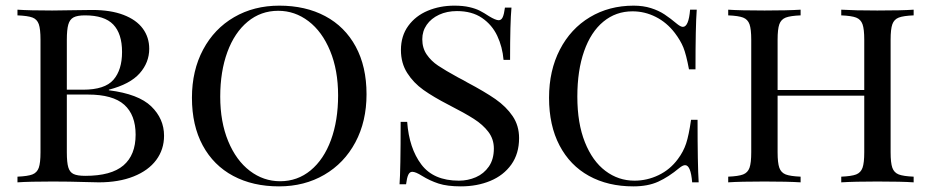

<svg xmlns="http://www.w3.org/2000/svg" viewBox="-20 -642 3279 676"><path d="M557.6 -164.1Q557.6 -115.7 530 -78.6Q502.4 -41.5 450.4 -20.8Q398.4 0 327.6 0L283.7 -1Q223.1 -2.9 165.5 -2.9Q83.5 -2.9 41.5 0V-20Q77.6 -21.5 94 -27.8Q110.4 -34.2 116.5 -51.3Q122.6 -68.4 122.6 -106V-502Q122.6 -540 116.5 -557.1Q110.4 -574.2 94.2 -580.3Q78.1 -586.4 41.5 -587.9V-607.9Q83 -605 163.6 -605Q180.7 -605 265.6 -606.4L304.7 -606.9Q369.6 -606.9 414.8 -589.6Q460 -572.3 482.7 -541.5Q505.4 -510.7 505.4 -470.2Q505.4 -421.9 471.7 -383.8Q438 -345.7 363.3 -326.2V-324.2Q467.8 -311 512.7 -267.3Q557.6 -223.6 557.6 -164.1ZM215.3 -502V-326.2H272.5Q349.1 -326.2 379.4 -361.1Q409.7 -396 409.7 -459Q409.7 -523.4 378.7 -555.7Q347.7 -587.9 279.3 -587.9Q252.4 -587.9 239 -580.8Q225.6 -573.7 220.5 -555.7Q215.3 -537.6 215.3 -502ZM457.5 -168Q457.5 -237.3 417.5 -273.2Q377.4 -309.1 289.6 -309.1H215.3V-106Q215.3 -69.8 220.5 -52.7Q225.6 -35.6 239 -29.3Q252.4 -22.9 280.3 -22.9Q371.6 -22.9 414.6 -59.6Q457.5 -96.2 457.5 -168Z M1270.5 -310.1Q1270.5 -214.4 1231.2 -140.9Q1191.9 -67.4 1121.8 -26.6Q1051.8 14.2 962.4 14.2Q870.1 14.2 801 -22.7Q731.9 -59.6 693.8 -129.9Q655.8 -200.2 655.8 -297.9Q655.8 -393.6 695.1 -467.3Q734.4 -541 804.2 -581.5Q874 -622.1 963.4 -622.1Q1055.7 -622.1 1125 -585.2Q1194.3 -548.3 1232.4 -478Q1270.5 -407.7 1270.5 -310.1ZM755.4 -301.8Q755.4 -212.9 783.4 -145Q811.5 -77.1 859.6 -40.5Q907.7 -3.9 966.3 -3.9Q1027.3 -3.9 1073.7 -42.2Q1120.1 -80.6 1145.3 -149.2Q1170.4 -217.8 1170.4 -306.2Q1170.4 -395 1142.3 -462.9Q1114.3 -530.8 1066.2 -567.4Q1018.1 -604 959.5 -604Q898.4 -604 852.1 -565.7Q805.7 -527.3 780.5 -458.7Q755.4 -390.1 755.4 -301.8Z M1701.7 -585Q1725.1 -570.8 1735.8 -570.8Q1745.1 -570.8 1750 -581.5Q1754.9 -592.3 1757.8 -615.2H1780.8Q1775.9 -563 1775.9 -431.2H1752.9Q1749 -477.1 1730.7 -515.9Q1712.4 -554.7 1677 -578.9Q1641.6 -603 1588.9 -603Q1553.7 -603 1525.9 -590.1Q1498 -577.1 1482.4 -554.7Q1466.8 -532.2 1466.8 -503.9Q1466.8 -472.7 1482.4 -450Q1498 -427.2 1522.5 -410.9Q1546.9 -394.5 1592.3 -369.6Q1614.3 -358.4 1624.5 -352.1Q1686.5 -319.3 1724.4 -293Q1762.2 -266.6 1784.9 -233.2Q1807.6 -199.7 1807.6 -155.8Q1807.6 -101.1 1780.3 -62.7Q1752.9 -24.4 1706.3 -5.1Q1659.7 14.2 1602.5 14.2Q1554.7 14.2 1523.9 4.2Q1493.2 -5.9 1465.8 -22.9Q1443.4 -37.1 1431.6 -37.1Q1422.4 -37.1 1417.5 -26.6Q1412.6 -16.1 1409.7 6.8H1386.7Q1390.6 -42 1390.6 -212.9H1413.6Q1420.4 -120.1 1463.4 -63Q1506.3 -5.9 1595.7 -5.9Q1627.4 -5.9 1655.5 -18.1Q1683.6 -30.3 1701.2 -55.7Q1718.8 -81.1 1718.8 -119.1Q1718.8 -152.3 1699.5 -177.7Q1680.2 -203.1 1648.4 -223.4Q1616.7 -243.7 1559.6 -272.9Q1506.3 -300.3 1470.9 -325.4Q1435.5 -350.6 1413.6 -385.3Q1391.6 -419.9 1391.6 -465.8Q1391.6 -515.6 1417.5 -551Q1443.4 -586.4 1486.1 -604.2Q1528.8 -622.1 1579.6 -622.1Q1610.4 -622.1 1632.6 -616.9Q1654.8 -611.8 1669.4 -604.2Q1684.1 -596.7 1701.7 -585Z M2364.7 -557.1Q2377 -547.4 2384.3 -547.4Q2404.8 -547.4 2409.7 -607.9H2433.1Q2428.7 -550.3 2428.7 -397.9H2405.8Q2396 -450.2 2386 -474.9Q2376 -499.5 2356 -525.9Q2327.6 -563 2288.8 -582.5Q2250 -602.1 2207 -602.1Q2148.4 -602.1 2104.5 -565.9Q2060.5 -529.8 2036.6 -461.9Q2012.7 -394 2012.7 -301.8Q2012.7 -208 2039.3 -141.4Q2065.9 -74.7 2111.6 -40.3Q2157.2 -5.9 2213.9 -5.9Q2258.3 -5.9 2298.8 -25.4Q2339.4 -44.9 2366.7 -82Q2386.2 -107.9 2395.8 -137Q2405.3 -166 2413.1 -220.2H2436Q2436 -62.5 2439.9 0H2417Q2412.1 -60.5 2392.1 -60.5Q2384.3 -60.5 2372.1 -50.8Q2334 -19 2297.6 -2.4Q2261.2 14.2 2210 14.2Q2120.6 14.2 2053.7 -22.7Q1986.8 -59.6 1950 -129.9Q1913.1 -200.2 1913.1 -297.9Q1913.1 -393.6 1951.2 -467.3Q1989.3 -541 2056.9 -581.5Q2124.5 -622.1 2210.9 -622.1Q2244.6 -622.1 2271.7 -613.5Q2298.8 -605 2319.6 -591.3Q2340.3 -577.6 2364.7 -557.1Z M3115.7 -502V-106Q3115.7 -68.4 3121.8 -51.3Q3127.9 -34.2 3144.3 -27.8Q3160.6 -21.5 3196.8 -20V0Q3155.3 -2.9 3068.8 -2.9Q2988.8 -2.9 2941.9 0V-20Q2978 -21.5 2994.4 -27.8Q3010.7 -34.2 3016.8 -51.3Q3022.9 -68.4 3022.9 -106V-305.2H2717.8V-106Q2717.8 -68.4 2723.9 -51.3Q2730 -34.2 2746.3 -27.8Q2762.7 -21.5 2798.8 -20V0Q2752.9 -2.9 2671.9 -2.9Q2585.9 -2.9 2543.9 0V-20Q2580.1 -21.5 2596.4 -27.8Q2612.8 -34.2 2618.9 -51.3Q2625 -68.4 2625 -106V-502Q2625 -539.6 2618.9 -556.6Q2612.8 -573.7 2596.4 -580.1Q2580.1 -586.4 2543.9 -587.9V-607.9Q2585.4 -605 2671.9 -605Q2752.9 -605 2798.8 -607.9V-587.9Q2762.7 -586.4 2746.3 -580.1Q2730 -573.7 2723.9 -556.6Q2717.8 -539.6 2717.8 -502V-325.2H3022.9V-502Q3022.9 -539.6 3016.8 -556.6Q3010.7 -573.7 2994.4 -580.1Q2978 -586.4 2941.9 -587.9V-607.9Q2988.8 -605 3068.8 -605Q3155.3 -605 3196.8 -607.9V-587.9Q3160.6 -586.4 3144.3 -580.1Q3127.9 -573.7 3121.8 -556.6Q3115.7 -539.6 3115.7 -502Z"/></svg>

Font: TypoPRO Playfair Display SC
Style: Regular
Weight: 400
Designer: Claus Eggers Sørensen
Foundry: Claus Eggers Sørensen
Version: Version 1.004;PS 001.004;hotconv 1.0.70;makeotf.lib2.5.58329